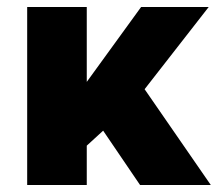

<svg xmlns="http://www.w3.org/2000/svg" viewBox="-20 -531 625 551"><path d="M229 -296 385 -511H579L395 -275L585 0H382L276 -156L229 -113V0H58V-511H229Z"/></svg>

Font: Chivo ExtraBold
Style: Regular
Weight: 800
Designer: Hector Gatti
Foundry: Omnibus-Type
Version: Version 1.007